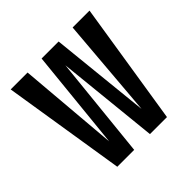

<svg xmlns="http://www.w3.org/2000/svg" viewBox="-183 -910 1085 1085"><g transform="rotate(-45 360.0 -367.5)"><path d="M162 0H297L360 -613L423 0H559L675 -735H540L490 -134L428 -735H292L231 -134L180 -735H45Z"/></g></svg>

Font: Iosevka Sparkle Extrabold
Style: Regular
Weight: 800
Designer: Belleve Invis
Foundry: Belleve Invis
Version: Version 4.5.0; ttfautohint (v1.8.3)